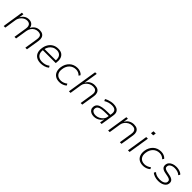

<svg xmlns="http://www.w3.org/2000/svg" viewBox="481 -2467 4236 4236"><g transform="rotate(45 2599.0 -348.5)"><path d="M66 0 143 -492H191L174 -380L176 -381Q200 -432 248 -466Q296 -500 358 -500Q426 -500 462.5 -464.5Q499 -429 504 -379H506Q534 -435 581 -467.5Q628 -500 696 -500Q752 -500 788 -477.5Q824 -455 838 -413Q852 -371 843 -312L793 0H743L791 -305Q799 -353 792.5 -386Q786 -419 761.5 -436Q737 -453 690 -453Q638 -453 597.5 -429.5Q557 -406 531.5 -366Q506 -326 498 -277L454 0H404L452 -305Q460 -352 451 -385Q442 -418 417 -435.5Q392 -453 352 -453Q313 -453 280.5 -437.5Q248 -422 222.5 -396.5Q197 -371 181 -341Q165 -311 160 -281L116 0Z M1224 8Q1148 8 1095 -22Q1042 -52 1019 -109.5Q996 -167 1007 -248Q1016 -320 1050.5 -377Q1085 -434 1141.5 -467Q1198 -500 1274 -500Q1351 -500 1395.5 -467Q1440 -434 1455 -377.5Q1470 -321 1459 -249L1456 -234H1037L1044 -279H1440L1413 -257Q1423 -317 1409.5 -361Q1396 -405 1361 -429.5Q1326 -454 1271 -454Q1215 -454 1170.5 -429Q1126 -404 1098 -361Q1070 -318 1060 -265L1057 -248Q1046 -183 1063.5 -136Q1081 -89 1123 -64Q1165 -39 1224 -39Q1266 -39 1312 -50.5Q1358 -62 1402 -96L1425 -58Q1384 -23 1329 -7.5Q1274 8 1224 8Z M1808 8Q1732 8 1682 -23.5Q1632 -55 1610.5 -112.5Q1589 -170 1599 -247Q1607 -303 1630 -349.5Q1653 -396 1689 -430Q1725 -464 1772.5 -482Q1820 -500 1876 -500Q1925 -500 1967 -482Q2009 -464 2034 -432L2009 -394Q1983 -423 1947.5 -438Q1912 -453 1874 -453Q1827 -453 1789 -437.5Q1751 -422 1722 -393.5Q1693 -365 1674.5 -325.5Q1656 -286 1650 -238Q1637 -145 1680 -92Q1723 -39 1810 -39Q1847 -39 1887 -54Q1927 -69 1958 -95L1980 -57Q1960 -37 1932 -22.5Q1904 -8 1872.5 0Q1841 8 1808 8Z M2103 0 2215 -705H2265L2213 -381H2216Q2245 -441 2298 -470.5Q2351 -500 2413 -500Q2475 -500 2512 -477.5Q2549 -455 2563.5 -412.5Q2578 -370 2569 -312L2519 0H2469L2517 -308Q2525 -351 2517 -383.5Q2509 -416 2482.5 -434.5Q2456 -453 2406 -453Q2353 -453 2308 -428.5Q2263 -404 2234 -365.5Q2205 -327 2197 -281L2153 0Z M2883 8Q2833 8 2794.5 -10.5Q2756 -29 2737 -63Q2718 -97 2724 -141Q2731 -196 2769 -226Q2807 -256 2875.5 -268Q2944 -280 3040 -280H3129L3121 -235H3038Q2951 -235 2894.5 -227Q2838 -219 2809.5 -197.5Q2781 -176 2776 -137Q2770 -89 2804.5 -64Q2839 -39 2892 -39Q2942 -39 2988 -61.5Q3034 -84 3066 -121Q3098 -158 3104 -203L3122 -314Q3133 -385 3100 -419Q3067 -453 2994 -453Q2946 -453 2900.5 -440.5Q2855 -428 2807 -399L2787 -442Q2817 -460 2852.5 -473Q2888 -486 2925 -493Q2962 -500 2997 -500Q3058 -500 3101 -480Q3144 -460 3163.5 -419Q3183 -378 3172 -312L3123 0H3075L3092 -111H3090Q3072 -77 3041 -50Q3010 -23 2970 -7.5Q2930 8 2883 8Z M3326 0 3403 -492H3451L3434 -381H3436Q3468 -441 3521 -470.5Q3574 -500 3636 -500Q3698 -500 3735 -477.5Q3772 -455 3786.5 -412.5Q3801 -370 3792 -312L3742 0H3692L3740 -308Q3748 -351 3740 -383.5Q3732 -416 3705.5 -434.5Q3679 -453 3629 -453Q3576 -453 3531 -428.5Q3486 -404 3457 -365.5Q3428 -327 3420 -281L3376 0Z M4036 -627 4047 -696H4116L4105 -627ZM3945 0 4023 -492H4074L3996 0Z M4417 8Q4341 8 4291 -23.5Q4241 -55 4219.5 -112.5Q4198 -170 4208 -247Q4216 -303 4239 -349.5Q4262 -396 4298 -430Q4334 -464 4381.5 -482Q4429 -500 4485 -500Q4534 -500 4576 -482Q4618 -464 4643 -432L4618 -394Q4592 -423 4556.5 -438Q4521 -453 4483 -453Q4436 -453 4398 -437.5Q4360 -422 4331 -393.5Q4302 -365 4283.5 -325.5Q4265 -286 4259 -238Q4246 -145 4289 -92Q4332 -39 4419 -39Q4456 -39 4496 -54Q4536 -69 4567 -95L4589 -57Q4569 -37 4541 -22.5Q4513 -8 4481.5 0Q4450 8 4417 8Z M4892 8Q4834 8 4779.5 -9.5Q4725 -27 4696 -58L4722 -98Q4744 -76 4773 -63Q4802 -50 4834 -44.5Q4866 -39 4897 -39Q4963 -39 5007 -63Q5051 -87 5056 -127Q5060 -161 5040 -181Q5020 -201 4970 -211L4870 -231Q4807 -244 4776.5 -276.5Q4746 -309 4754 -370Q4759 -408 4786.5 -437Q4814 -466 4858.5 -483Q4903 -500 4960 -500Q4994 -500 5029.5 -492.5Q5065 -485 5095.5 -470.5Q5126 -456 5141 -434L5117 -396Q5088 -426 5043.5 -439.5Q4999 -453 4954 -453Q4893 -453 4851 -428.5Q4809 -404 4804 -363Q4799 -329 4818.5 -309Q4838 -289 4884 -279L4982 -259Q5051 -245 5082.5 -213Q5114 -181 5106 -121Q5101 -84 5073 -54.5Q5045 -25 4999 -8.5Q4953 8 4892 8Z"/></g></svg>

Font: Nunito Sans 7pt ExtraLight
Style: Italic
Weight: 250
Italic angle: -9°
Designer: Vernon Adams
Foundry: Vernon Adams
Version: Version 3.101;gftools[0.9.27]